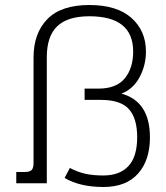

<svg xmlns="http://www.w3.org/2000/svg" viewBox="-20 -732 664 767"><path d="M238 -21 259 -61Q292 -44 322.5 -37.5Q353 -31 393 -31Q458 -31 493 -68.5Q528 -106 528 -184Q528 -259 495 -296Q462 -333 382 -333H318V-378H373Q445 -378 478.5 -419Q512 -460 512 -526Q512 -667 337 -667Q250 -667 208.5 -627Q167 -587 167 -504V0H45V-45H80Q99 -45 106.5 -53Q114 -61 114 -81V-502Q114 -599 169 -655.5Q224 -712 337 -712Q447 -712 505 -660.5Q563 -609 563 -526Q563 -471 537.5 -423.5Q512 -376 465 -358Q579 -327 579 -183Q579 -92 531.5 -38.5Q484 15 393 15Q300 15 238 -21Z"/></svg>

Font: Pridi ExtraLight
Style: Regular
Weight: 275
Designer: Katatrad Team
Foundry: CadsonDemak
Version: Version 1.001